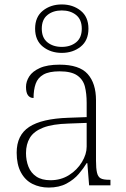

<svg xmlns="http://www.w3.org/2000/svg" viewBox="-20 -834 567 864"><path d="M199 10Q159 10 126 -6.5Q93 -23 74 -58.5Q55 -94 55 -147Q55 -226 111.5 -263Q168 -300 287 -304L370 -307V-371Q370 -413 362 -444.5Q354 -476 327.5 -494.5Q301 -513 248 -513Q201 -513 175.5 -498.5Q150 -484 140.5 -457Q131 -430 131 -393Q115 -393 106 -405Q97 -417 97 -443Q97 -467 111.5 -490Q126 -513 159.5 -528Q193 -543 248 -543Q337 -543 374.5 -501Q412 -459 412 -383V-111Q412 -76 416.5 -57Q421 -38 433 -31.5Q445 -25 471 -25H477V0H381L373 -100H370Q357 -78 335 -52Q313 -26 279.5 -8Q246 10 199 10ZM207 -23Q254 -23 290.5 -46Q327 -69 348.5 -104.5Q370 -140 370 -174V-281L289 -278Q216 -276 174 -259.5Q132 -243 114.5 -214Q97 -185 97 -145Q97 -112 108 -84Q119 -56 143.5 -39.5Q168 -23 207 -23ZM258 -596Q208 -596 173 -624Q138 -652 138 -705Q138 -758 173 -786Q208 -814 258 -814Q308 -814 343 -786Q378 -758 378 -705Q378 -652 343 -624Q308 -596 258 -596ZM258 -623Q297 -623 322.5 -643.5Q348 -664 348 -705Q348 -746 322.5 -766.5Q297 -787 258 -787Q219 -787 193.5 -766.5Q168 -746 168 -705Q168 -664 193.5 -643.5Q219 -623 258 -623Z"/></svg>

Font: Noto Serif Kannada ExtraLight
Style: Regular
Weight: 250
Version: Version 2.003